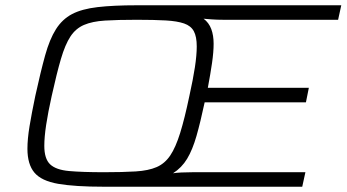

<svg xmlns="http://www.w3.org/2000/svg" viewBox="-20 -708 1314 728"><path d="M374 0Q264 0 200.5 -11Q137 -22 110.5 -53.5Q84 -85 84 -144Q84 -181 92 -229.5Q100 -278 114 -345Q134 -436 151 -497.5Q168 -559 192 -597Q216 -635 253 -654.5Q290 -674 350 -681Q410 -688 499 -688H1274L1262 -633H827Q803 -633 783 -634.5Q763 -636 752 -637Q772 -622 781 -598Q790 -574 790 -542Q790 -511 784 -469.5Q778 -428 768 -375H1151L1140 -320H756Q740 -245 725 -192.5Q710 -140 689.5 -106Q669 -72 636 -51Q647 -53 667.5 -54Q688 -55 710 -55H1138L1126 0ZM375 -55Q446 -55 494.5 -58Q543 -61 574 -74.5Q605 -88 625.5 -118.5Q646 -149 663 -203.5Q680 -258 698 -344Q712 -407 719 -453Q726 -499 726 -532Q726 -569 715 -589.5Q704 -610 678 -619Q652 -628 608.5 -630.5Q565 -633 499 -633Q426 -633 378 -630Q330 -627 298.5 -613.5Q267 -600 247 -569.5Q227 -539 211 -484.5Q195 -430 176 -344Q162 -281 155 -234.5Q148 -188 148 -155Q148 -106 170 -85Q192 -64 242 -59.5Q292 -55 375 -55Z"/></svg>

Font: Saira Expanded Light
Style: Italic
Weight: 300
Width: 7
Italic angle: -12°
Designer: Hector Gatti with collaboration of the Omnibus-Type team
Foundry: Omnibus-Type
Version: Version 1.101